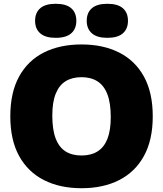

<svg xmlns="http://www.w3.org/2000/svg" viewBox="-20 -985 862 1015"><path d="M411 10Q297 10 212.5 -32.8Q128 -75.5 81.2 -160Q34.5 -244.5 34.5 -370Q34.5 -496 81 -580.5Q127.5 -665 212 -707.5Q296.5 -750 411 -750Q525.5 -750 610 -707.2Q694.5 -664.5 741 -580Q787.5 -495.5 787.5 -370Q787.5 -245 741 -160.5Q694.5 -76 610 -33Q525.5 10 411 10ZM411 -163Q461 -163 495.5 -184.5Q530 -206 547.8 -250.8Q565.5 -295.5 565.5 -366Q565.5 -440.5 547.5 -487Q529.5 -533.5 495 -555.2Q460.5 -577 411 -577Q362 -577 327.5 -556Q293 -535 274.8 -490.2Q256.5 -445.5 256.5 -374Q256.5 -299 274.5 -252.5Q292.5 -206 326.8 -184.5Q361 -163 411 -163ZM547.5 -785Q493 -785 465.8 -808.8Q438.5 -832.5 438.5 -875Q438.5 -918 465.8 -941.5Q493 -965 547.5 -965Q602.5 -965 629.5 -941.5Q656.5 -918 656.5 -875Q656.5 -832.5 629.5 -808.8Q602.5 -785 547.5 -785ZM274.5 -785Q220 -785 192.8 -808.8Q165.5 -832.5 165.5 -875Q165.5 -918 192.8 -941.5Q220 -965 274.5 -965Q329.5 -965 356.5 -941.5Q383.5 -918 383.5 -875Q383.5 -832.5 356.5 -808.8Q329.5 -785 274.5 -785Z"/></svg>

Font: Encode Sans Condensed Thin Black
Style: Regular
Weight: 900
Version: Version 3.002